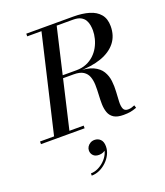

<svg xmlns="http://www.w3.org/2000/svg" viewBox="-226 -875 1140 1323"><g transform="rotate(-20 344.0 -213.0)"><path d="M59 0 234.5 -750H346L171.5 0ZM-39.5 0V-19.5H280.5V0ZM565 5.5Q519 5.5 494.2 -10.5Q469.5 -26.5 459.8 -53.8Q450 -81 449.2 -114.8Q448.5 -148.5 450.8 -184.5Q453 -220.5 452.2 -254.5Q451.5 -288.5 441.5 -315.8Q431.5 -343 407 -359Q382.5 -375 336.5 -375H231V-385.5H363.5Q438.5 -385.5 481.5 -365.8Q524.5 -346 544.2 -313.2Q564 -280.5 568.5 -241.5Q573 -202.5 570.5 -163.5Q568 -124.5 566.5 -92Q565 -59.5 573 -39.5Q581 -19.5 606.5 -19.5Q621.5 -19.5 633 -23.2Q644.5 -27 656 -31.5L662 -11.5Q635 -1.5 614.5 2Q594 5.5 565 5.5ZM231 -383V-395H364Q405 -395 437.5 -408.5Q470 -422 494 -444.5Q518 -467 533.8 -495.5Q549.5 -524 557.2 -554.8Q565 -585.5 565 -614.5Q565 -632.5 561.5 -653Q558 -673.5 547.8 -691Q537.5 -708.5 516.8 -719.5Q496 -730.5 460.5 -730.5H125.5V-750H470.5Q536 -750 585.2 -735.5Q634.5 -721 662.2 -688Q690 -655 690 -600Q690 -530 652 -481.8Q614 -433.5 542.8 -408.2Q471.5 -383 371 -383ZM215 323.5V307Q241 307 267.2 294.8Q293.5 282.5 315.2 261.5Q337 240.5 349.2 214Q361.5 187.5 359.5 159H375Q375 173.5 365.5 184.2Q356 195 341.8 200.8Q327.5 206.5 312.5 206.5Q284 206.5 269.8 191.2Q255.5 176 255.5 155Q255.5 140 263.5 127.2Q271.5 114.5 285.2 106.5Q299 98.5 315.5 98.5Q341.5 98.5 358.8 115.5Q376 132.5 376 167Q376 197 362.2 225Q348.5 253 325.2 275.2Q302 297.5 273.5 310.5Q245 323.5 215 323.5Z"/></g></svg>

Font: Bodoni Moda 11pt Medium
Style: Italic
Weight: 500
Italic angle: -13°
Designer: Owen Earl
Foundry: indestructible type
Version: Version 2.004